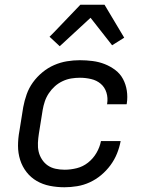

<svg xmlns="http://www.w3.org/2000/svg" viewBox="-20 -782 640 810"><path d="M252 8Q220 8 190 2Q160 -4 135 -18.5Q110 -33 92 -56Q74 -79 65 -107.5Q56 -136 56 -167Q56 -198 62 -230L78 -330Q83 -357 92.5 -384Q102 -411 119 -434.5Q136 -458 159 -477Q182 -496 208.5 -507.5Q235 -519 262.5 -523.5Q290 -528 317 -528Q344 -528 371 -524.5Q398 -521 422 -511.5Q446 -502 466.5 -486.5Q487 -471 499 -448.5Q511 -426 515 -399.5Q519 -373 515 -346L514 -342H431L432 -344Q436 -369 429 -391.5Q422 -414 405 -428.5Q388 -443 364.5 -448.5Q341 -454 317 -454Q299 -454 280.5 -451Q262 -448 244 -439.5Q226 -431 211.5 -418Q197 -405 186 -388.5Q175 -372 169 -354Q163 -336 160 -318L144 -218Q141 -199 140 -179.5Q139 -160 143 -142.5Q147 -125 157 -109.5Q167 -94 181.5 -84Q196 -74 214.5 -70Q233 -66 253 -66Q278 -66 304 -72.5Q330 -79 351.5 -96Q373 -113 387 -137Q401 -161 406 -187H489Q484 -160 473.5 -134Q463 -108 446 -85Q429 -62 407 -43.5Q385 -25 359 -13Q333 -1 305.5 3.5Q278 8 252 8ZM232 -587 189 -627 208 -646 319 -762H421L504 -623L453 -591L362 -707Z"/></svg>

Font: Iosevka Custom Oblique
Style: Regular
Weight: 400
Italic angle: -9°
Designer: Belleve Invis
Foundry: Belleve Invis
Version: Version 27.0.1